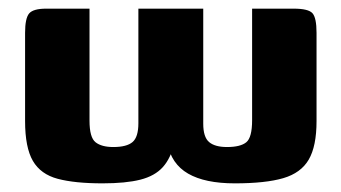

<svg xmlns="http://www.w3.org/2000/svg" viewBox="-20 -419 789 444"><path d="M217 5Q153 5 113.5 -5.5Q74 -16 56 -47Q38 -78 38 -139V-343Q38 -377 47.5 -388Q57 -399 87 -399H187V-140Q187 -101 201 -90Q215 -79 242 -79Q273 -79 286.5 -90.5Q300 -102 300 -134V-399H450V-133Q450 -102 463.5 -90.5Q477 -79 505 -79Q536 -79 549.5 -90Q563 -101 563 -141V-399H659Q693 -399 702.5 -388.5Q712 -378 712 -343V-139Q712 -81 694 -50Q676 -19 635 -7Q594 5 523 5Q454 5 415 -17.5Q376 -40 367 -88H383Q375 -53 356.5 -32.5Q338 -12 304.5 -3.5Q271 5 217 5Z"/></svg>

Font: r_Genos
Style: Bold
Weight: 700
Designer: Robert E. Leuschke
Foundry: Robert E. Leuschke
Version: Version 2.000;June 29, 2024;FontCreator 14.0.0.2814 32-bit